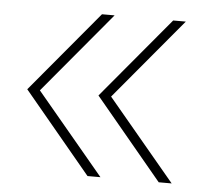

<svg xmlns="http://www.w3.org/2000/svg" viewBox="-42 -546 655 591"><g transform="rotate(5 285.0 -250.0)"><path d="M289 -500 80 -250 289 0H249L41 -250L250 -500ZM509 -500 300 -250 509 0H469L261 -250L470 -500Z"/></g></svg>

Font: Metropolitano Thin
Style: Regular
Weight: 250
Designer: Fonts by Alex Slobzheninov & Chris M. Simpson / Changes by Cristiano Sobral
Foundry: Fonts by Alex Slobzheninov & Chris M. Simpson / Changes by Cristiano Sobral
Version: Version 1.00;August 30, 2020;FontCreator 13.0.0.2681 64-bit